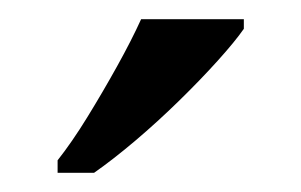

<svg xmlns="http://www.w3.org/2000/svg" viewBox="-20 -786 314 200"><path d="M40 -619Q55 -638 71 -664Q87 -690 102 -717Q117 -744 127 -766H234V-756Q225 -743 207 -723Q189 -703 166.5 -681Q144 -659 121 -639.5Q98 -620 78 -606H40Z"/></svg>

Font: Noto Naskh Arabic UI
Style: Regular
Weight: 400
Designer: Monotype Design Team, David Williams, Mohamad Dakak and Nizar Qandah
Foundry: Monotype Imaging Inc.
Version: Version 2.014